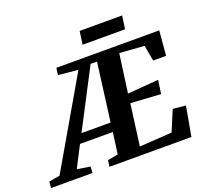

<svg xmlns="http://www.w3.org/2000/svg" viewBox="-249 -1102 1370 1283"><g transform="rotate(-20 436.0 -461.0)"><path d="M-97.5 0 -94 -45 -16 -58.5 344.5 -680 203.5 -693.5 210.5 -743H942L927 -567.5H835L814.5 -679.5L639 -691.5L601.5 -417.5L822 -435L808 -338.5L594 -352L555 -58L786 -73L847 -219L938 -210.5L900.5 0H317.5L323.5 -45L398 -59L418 -211H185L106.5 -59L199.5 -45L197 0ZM219 -275.5H426L480 -689L434.5 -689.5ZM441 -921.5H743L730 -828H428Z"/></g></svg>

Font: Merriweather 36pt ExtraBold
Style: Italic
Weight: 800
Italic angle: -7.8°
Version: Version 2.101